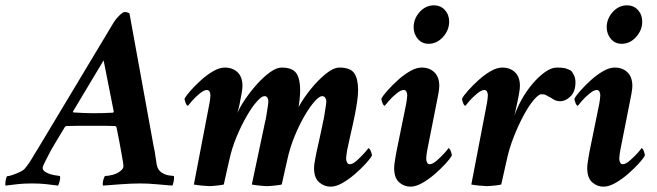

<svg xmlns="http://www.w3.org/2000/svg" viewBox="-80 -691 2462 719"><path d="M60 -131 347 -609Q353 -619 366.5 -632.5Q380 -646 387 -646Q393 -646 398.5 -644Q404 -642 405 -640L495 -145Q500 -123 502 -106.5Q504 -90 507 -74Q511 -54 525 -45Q539 -36 553.5 -34Q568 -32 571 -32Q573 -25 570.5 -12Q568 1 565 4Q538 2 506.5 -1Q475 -4 445 -4Q414 -4 372.5 -1Q331 2 306 4Q304 1 305 -7.5Q306 -16 309 -24Q312 -32 314 -32Q326 -32 342.5 -36.5Q359 -41 370 -50Q381 -58 382 -66Q383 -69 380.5 -84.5Q378 -100 374 -122Q370 -144 366 -165.5Q362 -187 359 -201Q356 -215 356 -215Q356 -215 354.5 -217Q353 -219 351 -219Q331 -220 313.5 -220Q296 -220 281 -220Q276 -220 272 -220Q268 -220 264 -220Q236 -220 214.5 -220Q193 -220 169 -219Q165 -219 162 -214Q162 -214 153 -199Q144 -184 132.5 -165Q121 -146 113 -132Q103 -114 92 -92Q81 -70 80 -65Q78 -53 92.5 -45.5Q107 -38 124 -35Q141 -32 144 -32Q147 -27 143.5 -13Q140 1 137 4Q114 1 92 -1.5Q70 -4 40 -4Q9 -4 -13 -1.5Q-35 1 -59 4Q-61 1 -59.5 -11Q-58 -23 -54 -31Q-48 -31 -34 -35.5Q-20 -40 -5.5 -47Q9 -54 15 -62Q31 -82 39 -96.5Q47 -111 60 -131ZM308 -465 193 -273Q193 -273 193.5 -271.5Q194 -270 195 -270Q209 -269 231 -268Q253 -267 269 -267Q290 -267 305.5 -267.5Q321 -268 342 -269Q344 -269 345 -271Q346 -273 346 -273Z M1105 -120Q1110 -142 1116 -169Q1122 -196 1126 -216Q1130 -236 1130 -236Q1132 -242 1134.5 -258Q1137 -274 1139.5 -290Q1142 -306 1142 -311Q1142 -319 1138 -325Q1134 -331 1126 -331Q1116 -331 1098 -311Q1080 -291 1060 -256.5Q1040 -222 1022.5 -179Q1005 -136 995 -89L975 0Q968 2 948 4Q928 6 920 6Q912 6 892 4Q872 2 863 0L913 -236Q915 -242 917.5 -258Q920 -274 922.5 -290Q925 -306 925 -311Q925 -319 921.5 -325Q918 -331 910 -331Q900 -331 882 -311Q864 -291 844 -256.5Q824 -222 806 -179Q788 -136 778 -89L758 0Q751 2 731.5 4Q712 6 704 6Q696 6 675.5 4Q655 2 646 0L704 -302Q705 -305 706.5 -317.5Q708 -330 708 -334Q708 -341 705 -347.5Q702 -354 694 -354Q684 -354 667.5 -340.5Q651 -327 638.5 -312.5Q626 -298 624 -295Q619 -295 615 -306Q611 -317 611 -321Q617 -333 634 -352Q651 -371 673 -391Q695 -411 718.5 -424.5Q742 -438 762 -438Q791 -438 809.5 -420.5Q828 -403 828 -369Q828 -359 824.5 -339Q821 -319 819 -311Q818 -302 813.5 -285Q809 -268 809 -268Q820 -293 840 -322Q860 -351 884 -377.5Q908 -404 932 -421Q956 -438 974 -438Q1015 -438 1029.5 -417Q1044 -396 1044 -354Q1044 -342 1042.5 -324.5Q1041 -307 1038 -290Q1056 -323 1083.5 -357Q1111 -391 1140 -414.5Q1169 -438 1191 -438Q1232 -438 1246.5 -417Q1261 -396 1261 -354Q1261 -336 1257.5 -311.5Q1254 -287 1249.5 -264Q1245 -241 1242 -228Q1238 -210 1231 -179.5Q1224 -149 1220 -129Q1219 -122 1217.5 -111.5Q1216 -101 1216 -97Q1216 -90 1219.5 -83Q1223 -76 1230 -76Q1241 -76 1256.5 -90Q1272 -104 1285 -118.5Q1298 -133 1299 -136Q1304 -136 1308.5 -125Q1313 -114 1313 -109Q1307 -97 1289.5 -78Q1272 -59 1249 -39Q1226 -19 1202 -5.5Q1178 8 1158 8Q1134 8 1115 -8.5Q1096 -25 1096 -62Q1096 -73 1100 -93.5Q1104 -114 1105 -120Z M1441 -302Q1442 -305 1443.5 -317.5Q1445 -330 1445 -334Q1445 -341 1442 -347.5Q1439 -354 1431 -354Q1421 -354 1404.5 -340.5Q1388 -327 1375.5 -312.5Q1363 -298 1361 -295Q1356 -295 1352 -306Q1348 -317 1348 -321Q1354 -333 1371 -352Q1388 -371 1410 -391Q1432 -411 1455.5 -424.5Q1479 -438 1499 -438Q1528 -438 1546.5 -420.5Q1565 -403 1565 -369Q1565 -359 1561.5 -339Q1558 -319 1556 -311L1520 -129Q1519 -126 1517.5 -113.5Q1516 -101 1516 -97Q1516 -90 1519 -83Q1522 -76 1529 -76Q1540 -76 1556 -90Q1572 -104 1585 -118.5Q1598 -133 1599 -136Q1604 -136 1608 -125Q1612 -114 1612 -109Q1606 -97 1588.5 -78Q1571 -59 1548 -39Q1525 -19 1501 -5.5Q1477 8 1457 8Q1433 8 1414.5 -8.5Q1396 -25 1396 -62Q1396 -73 1399.5 -93.5Q1403 -114 1404 -120ZM1545 -671Q1570 -671 1586 -653.5Q1602 -636 1602 -610Q1602 -578 1579 -552.5Q1556 -527 1525 -527Q1500 -527 1484.5 -545.5Q1469 -564 1469 -589Q1469 -621 1491.5 -646Q1514 -671 1545 -671Z M2005 -438Q2026 -438 2036 -435.5Q2046 -433 2059 -426Q2065 -419 2070 -408Q2075 -397 2075 -383Q2075 -348 2056.5 -330Q2038 -312 2018 -312Q2003 -312 1992.5 -319Q1982 -326 1973 -330Q1966 -334 1962.5 -336Q1959 -338 1947 -338Q1937 -338 1919 -317Q1901 -296 1881.5 -260Q1862 -224 1844.5 -180Q1827 -136 1817 -89L1797 0Q1790 2 1770.5 4Q1751 6 1743 6Q1735 6 1714.5 4Q1694 2 1685 0L1743 -302Q1744 -305 1745.5 -317.5Q1747 -330 1747 -334Q1747 -341 1744 -347.5Q1741 -354 1733 -354Q1723 -354 1706.5 -340.5Q1690 -327 1677.5 -312.5Q1665 -298 1663 -295Q1658 -295 1654 -306Q1650 -317 1650 -321Q1656 -333 1673 -352Q1690 -371 1712 -391Q1734 -411 1757.5 -424.5Q1781 -438 1801 -438Q1830 -438 1848.5 -420.5Q1867 -403 1867 -369Q1867 -359 1863.5 -339Q1860 -319 1858 -311Q1857 -306 1854 -293Q1851 -280 1848.5 -267Q1846 -254 1844 -250Q1854 -283 1872.5 -316.5Q1891 -350 1914.5 -377.5Q1938 -405 1961.5 -421.5Q1985 -438 2005 -438Z M2164 -302Q2165 -305 2166.5 -317.5Q2168 -330 2168 -334Q2168 -341 2165 -347.5Q2162 -354 2154 -354Q2144 -354 2127.5 -340.5Q2111 -327 2098.5 -312.5Q2086 -298 2084 -295Q2079 -295 2075 -306Q2071 -317 2071 -321Q2077 -333 2094 -352Q2111 -371 2133 -391Q2155 -411 2178.5 -424.5Q2202 -438 2222 -438Q2251 -438 2269.5 -420.5Q2288 -403 2288 -369Q2288 -359 2284.5 -339Q2281 -319 2279 -311L2243 -129Q2242 -126 2240.5 -113.5Q2239 -101 2239 -97Q2239 -90 2242 -83Q2245 -76 2252 -76Q2263 -76 2279 -90Q2295 -104 2308 -118.5Q2321 -133 2322 -136Q2327 -136 2331 -125Q2335 -114 2335 -109Q2329 -97 2311.5 -78Q2294 -59 2271 -39Q2248 -19 2224 -5.5Q2200 8 2180 8Q2156 8 2137.5 -8.5Q2119 -25 2119 -62Q2119 -73 2122.5 -93.5Q2126 -114 2127 -120ZM2268 -671Q2293 -671 2309 -653.5Q2325 -636 2325 -610Q2325 -578 2302 -552.5Q2279 -527 2248 -527Q2223 -527 2207.5 -545.5Q2192 -564 2192 -589Q2192 -621 2214.5 -646Q2237 -671 2268 -671Z"/></svg>

Font: Amiri
Style: Bold Italic
Weight: 700
Italic angle: 10°
Designer: Khaled Hosny
Version: Version 0.113